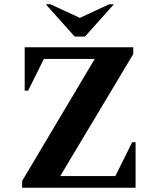

<svg xmlns="http://www.w3.org/2000/svg" viewBox="-20 -882 741 902"><path d="M84 0V-32L425 -605H186L112 -456H96V-660H606V-628L263 -55H522L601 -214H617V0ZM331 -710 195 -862H217L355 -798L493 -862H515L379 -710Z"/></svg>

Font: Spectral
Style: Bold
Weight: 700
Designer: Jean-Baptiste Levee
Foundry: Production Type
Version: Version 2.001